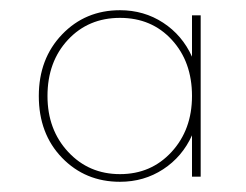

<svg xmlns="http://www.w3.org/2000/svg" viewBox="-20 -860 482 376"><path d="M56 -672Q56 -745 101.5 -792.5Q147 -840 215 -840Q262 -840 299.5 -815.5Q337 -791 356 -749V-830H373V-514H356V-595Q337 -553 299.5 -528.5Q262 -504 215 -504Q147 -504 101.5 -551Q56 -598 56 -672ZM73 -672Q73 -606 113.5 -562.5Q154 -519 215 -519Q276 -519 316 -562.5Q356 -606 356 -672Q356 -739 316.5 -782Q277 -825 215 -825Q153 -825 113 -782Q73 -739 73 -672Z"/></svg>

Font: Spartan MB
Style: Regular
Weight: 250
Designer: Matt Bailey
Foundry: Matt Bailey
Version: Version 1.000